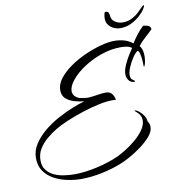

<svg xmlns="http://www.w3.org/2000/svg" viewBox="-89 -858 926 990"><g transform="rotate(-10 373.5 -362.5)"><path d="M257 51Q223 51 186 43.5Q149 36 117 19Q85 2 65 -26Q45 -54 45 -96Q45 -134 66.5 -167.5Q88 -201 122 -229.5Q156 -258 196 -280Q236 -302 274.5 -317.5Q313 -333 341 -341Q318 -343 291.5 -350.5Q265 -358 247 -374Q229 -390 229 -419Q229 -450 252 -479.5Q275 -509 312 -535Q349 -561 392 -580Q435 -599 476 -610Q517 -621 546 -621Q572 -621 597 -614.5Q622 -608 643 -591Q657 -613 673 -634Q689 -655 708 -672Q721 -671 733.5 -666.5Q746 -662 747 -647Q728 -628 708.5 -611Q689 -594 672 -572Q682 -559 685 -545Q688 -531 688 -515Q688 -511 686.5 -497Q685 -483 681 -472Q677 -463 676 -463Q674 -463 674 -471Q674 -479 674 -483Q674 -489 672.5 -504.5Q671 -520 667 -534.5Q663 -549 656 -549Q643 -540 629 -518.5Q615 -497 605 -473.5Q595 -450 595 -433Q595 -414 606 -407.5Q617 -401 617 -397Q617 -395 614 -395Q595 -395 584.5 -409Q574 -423 574 -440Q574 -463 586.5 -490.5Q599 -518 613 -540Q627 -562 632 -569Q622 -577 607 -580Q592 -583 575 -583Q523 -583 471.5 -565Q420 -547 378 -519Q336 -491 311 -460Q286 -429 286 -404Q286 -375 320 -362Q322 -362 331.5 -360Q341 -358 351 -357Q361 -356 363 -356Q386 -357 412 -361.5Q438 -366 459 -366Q480 -366 490.5 -352Q501 -338 503 -319Q498 -321 492 -321Q486 -321 481 -321Q453 -321 411 -312Q369 -303 323.5 -288Q278 -273 238 -256Q198 -239 174 -224Q148 -208 123 -187Q98 -166 82 -139.5Q66 -113 66 -80Q66 -49 81.5 -29Q97 -9 121 2Q145 13 173.5 17Q202 21 227 21Q281 21 345 6.5Q409 -8 458 -30Q478 -39 505.5 -56Q533 -73 559.5 -95.5Q586 -118 603.5 -143Q621 -168 621 -192Q621 -214 608.5 -227.5Q596 -241 589 -246Q586 -249 587.5 -248Q589 -247 594 -249Q612 -241 628 -221.5Q644 -202 645 -182Q655 -169 655 -153Q655 -128 633.5 -103Q612 -78 581.5 -55.5Q551 -33 522 -17Q493 -1 478 5Q428 26 369.5 38.5Q311 51 257 51ZM591 -680Q562 -680 540.5 -697.5Q519 -715 519 -742Q519 -754 522 -766Q522 -768 523.5 -772Q525 -776 529 -776Q542 -776 545 -768Q548 -760 549 -749Q551 -730 568.5 -718.5Q586 -707 608 -707Q634 -707 655 -717.5Q676 -728 691 -742Q706 -756 715.5 -766Q725 -776 727 -776Q730 -776 730 -773Q730 -768 723 -757Q714 -742 694.5 -724Q675 -706 648.5 -693Q622 -680 591 -680Z"/></g></svg>

Font: The Nautigal
Style: Regular
Weight: 400
Designer: Robert E. Leuschke
Foundry: Robert E. Leuschke
Version: Version 1.100; ttfautohint (v1.8.3)